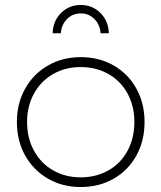

<svg xmlns="http://www.w3.org/2000/svg" viewBox="-20 -752 650 773"><path d="M562 -261Q562 -185 529 -125.5Q496 -66 437.5 -32.5Q379 1 305 1Q232 1 173.5 -32.5Q115 -66 81.5 -125.5Q48 -185 48 -261Q48 -336 81.5 -395.5Q115 -455 173.5 -488.5Q232 -522 305 -522Q379 -522 437.5 -488.5Q496 -455 529 -395.5Q562 -336 562 -261ZM89 -261Q89 -196 117 -145Q145 -94 194 -66Q243 -38 305 -38Q367 -38 416.5 -66Q466 -94 493.5 -145Q521 -196 521 -261Q521 -325 493.5 -375.5Q466 -426 416.5 -454Q367 -482 305 -482Q243 -482 194 -454Q145 -426 117 -375.5Q89 -325 89 -261ZM192 -618Q193 -667 225.5 -699.5Q258 -732 305 -732Q352 -732 384.5 -699.5Q417 -667 418 -618H385Q383 -652 360.5 -675Q338 -698 305 -698Q272 -698 249.5 -675Q227 -652 225 -618Z"/></svg>

Font: Gontserrat ExtraLight
Style: Regular
Weight: 275
Designer: Julieta Ulanovsky
Foundry: Julieta Ulanovsky
Version: Version 6.001